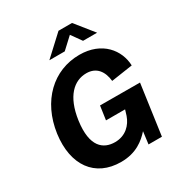

<svg xmlns="http://www.w3.org/2000/svg" viewBox="-213 -1090 1185 1254"><g transform="rotate(-30 379.0 -463.5)"><path d="M516 -800H622L512 -937H410L262 -800H378L461 -877ZM337 10C452 10 517 -45 560 -93L548 0H649L702 -378L401 -379L386 -275H530L517 -233C497 -175 448 -122 367 -122C280 -122 204 -177 230 -364C254 -534 335 -606 428 -606C504 -606 542 -553 550 -478L711 -502C707 -618 620 -733 449 -733C252 -733 98 -588 66 -359C36 -137 141 10 337 10Z"/></g></svg>

Font: United Sans
Style: Bold Italic
Weight: 700
Italic angle: -8°
Designer: Pablo Impallari, Rodrigo Fuenzalida (Modified by Dan O. Williams)
Version: Version 1.000;PS 001.000;hotconv 1.0.88;makeotf.lib2.5.64775